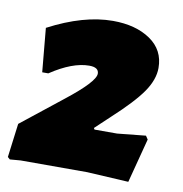

<svg xmlns="http://www.w3.org/2000/svg" viewBox="-65 -584 621 653"><g transform="rotate(10 245.0 -257.0)"><path d="M274 -522Q353 -522 403.5 -487.5Q454 -453 454 -391Q454 -351 424.5 -308Q395 -265 323 -199L273 -152L276 -147H354L452 -157L460 -145L420 8L277 0H47L10 3L2 -4L17 -121L157 -232Q254 -308 254 -336Q254 -358 221 -358Q163 -358 88 -308H67L53 -459Q173 -522 274 -522Z"/></g></svg>

Font: Alegreya Sans Black
Style: Italic
Weight: 900
Italic angle: -7°
Designer: Juan Pablo del Peral
Foundry: Huerta Tipografica
Version: Version 2.007